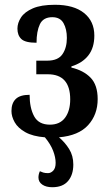

<svg xmlns="http://www.w3.org/2000/svg" viewBox="-20 -566 462 804"><path d="M199 218Q173 218 157 207Q141 196 141 177Q141 164 147 151Q153 154 161 156.5Q169 159 181 159Q193 159 203 148.5Q213 138 213 116Q213 93 202.5 65.5Q192 38 168 9Q117 5 86 -12.5Q55 -30 41.5 -54Q28 -78 28 -101Q28 -134 46 -151.5Q64 -169 104 -169Q104 -114 123 -79Q142 -44 189 -44Q231 -44 252.5 -73Q274 -102 274 -150Q274 -255 180 -255H132V-312H178Q223 -312 241.5 -339Q260 -366 260 -407Q260 -444 246 -469Q232 -494 199 -494Q161 -494 147 -464.5Q133 -435 133 -387Q86 -387 69.5 -402.5Q53 -418 53 -446Q53 -470 68 -493Q83 -516 117.5 -531Q152 -546 210 -546Q289 -546 332 -511.5Q375 -477 375 -417Q375 -366 350 -334Q325 -302 279 -288V-283Q330 -271 359.5 -240.5Q389 -210 389 -151Q389 -86 349 -42Q309 2 227 9Q252 30 269.5 58Q287 86 287 123Q287 166 265 192Q243 218 199 218Z"/></svg>

Font: Noto Serif ExtraCondensed SemiBold
Style: Regular
Weight: 600
Width: 2
Designer: Monotype Design Team
Foundry: Monotype Imaging Inc.
Version: Version 2.015; ttfautohint (v1.8.4.7-5d5b)